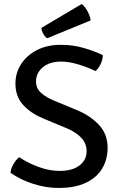

<svg xmlns="http://www.w3.org/2000/svg" viewBox="-20 -918 596 951"><path d="M32 -62Q34 -84 46.8 -105.5Q59.5 -127 75 -139.5Q118.5 -110.5 171.5 -91Q224.5 -71.5 275.5 -71.5Q338.5 -71.5 373.8 -98.5Q409 -125.5 409 -169Q409 -206.5 383.8 -234.2Q358.5 -262 314.5 -281L193.5 -331.5Q130.5 -358 93.5 -399.5Q56.5 -441 56.5 -504Q56.5 -557.5 84.8 -601Q113 -644.5 163.5 -670.2Q214 -696 280.5 -696Q342 -696 396.2 -680Q450.5 -664 489.5 -645Q489 -623.5 479 -601.8Q469 -580 453 -566Q413.5 -585.5 367.2 -599.2Q321 -613 283 -613Q225.5 -613 192 -584.8Q158.5 -556.5 158.5 -515Q158.5 -480 182.8 -458.5Q207 -437 244.5 -421L363.5 -371.5Q426.5 -345.5 469.8 -299.8Q513 -254 513 -186Q513 -129 486.5 -84Q460 -39 406 -13Q352 13 270 13Q208 13 144.8 -7.2Q81.5 -27.5 32 -62ZM384.5 -898Q399.5 -887.5 412.5 -864.2Q425.5 -841 429 -817L214 -728.5Q202 -736 194 -751.2Q186 -766.5 184.5 -779.5Z"/></svg>

Font: Signika Negative SC
Style: Regular
Weight: 400
Designer: Anna Giedryś
Foundry: Anna Giedryś
Version: Version 2.000; ttfautohint (v1.8.3) -l 8 -r 50 -G 200 -x 9 -